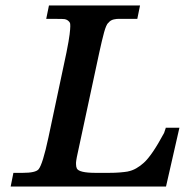

<svg xmlns="http://www.w3.org/2000/svg" viewBox="-20 -682 676 702"><path d="M587 0H19L29 -50H63Q110 -50 121 -63Q136 -81 157 -179L223 -490Q232 -535 234.5 -556Q237 -577 237 -586Q237 -594 236 -598Q230 -609 217 -612Q214 -613 178 -613H149L159 -662H492L482 -613H413Q406 -613 402 -612L396 -611Q383 -608 376 -598V-599Q368 -591 360.5 -563.5Q353 -536 343 -490L261 -108Q260 -101 259 -96.5Q258 -92 258 -88Q258 -85 258 -82Q258 -72 261 -66Q269 -50 330 -50H378Q401 -50 418.5 -51.5Q436 -53 448 -55H447Q463 -58 478 -66.5Q493 -75 506 -87Q536 -114 580 -196Q581 -200 583.5 -206.5Q586 -213 586 -215H636Z"/></svg>

Font: New Athena Unicode
Style: Bold Italic
Weight: 700
Designer: J. Rusten 1997; rev. by R. Hancock 2001, 2002, rev. by D. Mastronarde 2002-2021
Foundry: Society for Classical Studies (formerly American Philological Association)
Version: Version 5.008